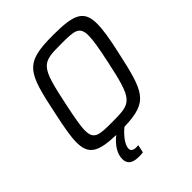

<svg xmlns="http://www.w3.org/2000/svg" viewBox="-245 -834 1172 1172"><g transform="rotate(-45 340.5 -248.0)"><path d="M419 -696C172 -696 152 -647 89 -345C69 -251 56 -182 56 -132C56 -27 108 4 260 8C211 47 182 93 182 138C182 174 202 200 262 200C276 200 288 200 300 198L311 147C302 148 298 148 294 148C265 148 254 137 254 120C254 84 297 35 331 8C544 2 564 -59 626 -343C647 -437 658 -504 658 -555C658 -669 599 -696 419 -696ZM539 -344C481 -71 465 -65 298 -65C187 -65 144 -67 144 -146C144 -187 156 -249 176 -344C233 -617 248 -623 416 -623C527 -623 570 -621 570 -541C570 -500 559 -438 539 -344Z"/></g></svg>

Font: Saira UNSAM
Style: Italic
Weight: 400
Italic angle: -12°
Designer: Hector Gatti with collaboration of the Omnibus-Type team
Foundry: Omnibus-Type
Version: Version 0.072;PS 000.072;hotconv 1.0.88;makeotf.lib2.5.64775